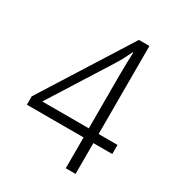

<svg xmlns="http://www.w3.org/2000/svg" viewBox="-172 -825 858 933"><g transform="rotate(30 256.5 -359.0)"><path d="M499 -173V-224H393V-718H334L20 -220V-173H338V0H393V-173ZM338 -518V-224H77L290 -562C309 -592 323 -620 338 -651H341C340 -612 338 -577 338 -518Z"/></g></svg>

Font: Noto Sans Khmer SemiCondensed Light
Style: Regular
Weight: 300
Width: 4
Designer: Danh Hong and the Monotype Design Team
Foundry: Monotype Imaging Inc.
Version: Version 2.004